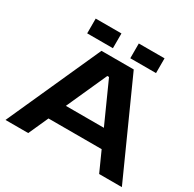

<svg xmlns="http://www.w3.org/2000/svg" viewBox="-187 -1077 1284 1273"><g transform="rotate(30 455.5 -440.5)"><path d="M10 0 332 -715H579L901 0H727L659 -151H252L184 0ZM310 -281H601L462 -590H449ZM192 -768V-881H389V-768ZM522 -768V-881H719V-768Z"/></g></svg>

Font: Zen Dots
Style: Regular
Weight: 400
Designer: Yoshimichi Ohira
Foundry: A-1 Corp ZenFonts
Version: Version 1.000; ttfautohint (v1.8.3)